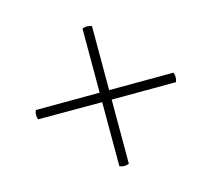

<svg xmlns="http://www.w3.org/2000/svg" viewBox="-77 -644 639 581"><g transform="rotate(30 243.0 -353.5)"><path d="M264 -353 406 -211Q400 -196 385 -190L243 -332L101 -190Q86 -197 81 -211L222 -353L80 -495Q86 -509 101 -516L243 -374L385 -517Q400 -511 406 -496Z"/></g></svg>

Font: Arima Madurai Thin
Style: Regular
Weight: 250
Designer: Joana Correia and Natanael Gama
Foundry: NDISCOVER
Version: Version 1.019; ttfautohint (v1.5) -l 7 -r 28 -G 50 -x 13 -D 